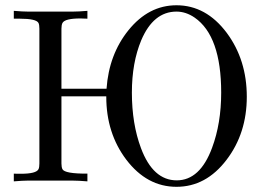

<svg xmlns="http://www.w3.org/2000/svg" viewBox="-20 -699 1004 740"><path d="M931.2 -326.2Q931.2 -185.5 853.5 -83.5Q774.4 21 660.2 21Q546.4 21 466.8 -83.5Q389.6 -185.5 389.6 -326.2V-327.6H216.8V-68.8Q216.8 -54.7 220.7 -46.9Q229.5 -29.3 316.9 -29.8V0Q282.2 -2.9 260.7 -2.9H85.9Q67.9 -2.9 33.2 0V-29.8Q37.6 -29.8 46.9 -29.3Q55.7 -29.3 60.5 -29.3Q119.6 -29.3 128.4 -46.9Q131.8 -53.7 131.8 -68.8V-588.4Q131.8 -603.5 128.4 -610.4Q120.1 -627 55.7 -627H33.2V-657.2Q67.4 -654.3 87.9 -654.3H260.7Q282.7 -654.3 316.9 -657.2V-627Q312.5 -627 303.5 -627.4Q294.4 -627.9 290 -627.9Q230 -627.9 220.7 -610.4Q216.8 -602.5 216.8 -588.4V-356.9H390.6Q399.9 -489.3 475.1 -582.5Q552.7 -678.7 660.2 -678.7Q774.4 -678.7 854 -572.3Q931.2 -468.3 931.2 -326.2ZM832.5 -341.8Q832.5 -560.5 730 -631.3Q696.3 -654.3 660.2 -654.3Q571.3 -654.3 524.4 -543.9Q488.3 -457.5 488.3 -341.8Q488.3 -221.7 523.4 -127.9Q569.8 -3.9 661.1 -3.9Q751 -3.9 797.4 -129.4Q832.5 -223.6 832.5 -341.8Z"/></svg>

Font: Kurinto Book Core
Style: Regular
Weight: 400
Designer: Kurinto was developed by Clint Goss from a range of fonts that are compatible with the SIL Open Font License Version 1.1
Foundry: Clinton F. Goss
Version: Version 2.196; July 25, 2020